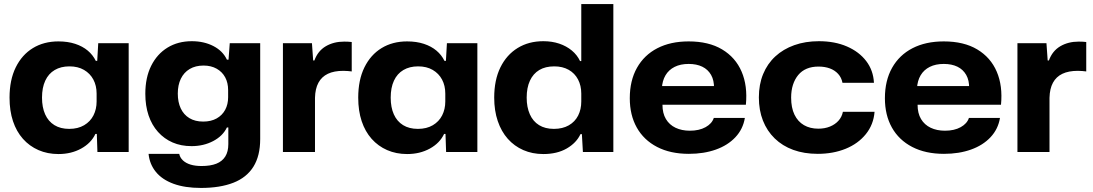

<svg xmlns="http://www.w3.org/2000/svg" viewBox="-20 -749 5386 946"><path d="M268 10Q214 10 169.5 -9.5Q125 -29 93 -65Q61 -101 44 -152Q27 -203 27 -268Q27 -355 57.5 -417Q88 -479 142 -512Q196 -545 268 -545Q314 -545 350.5 -533Q387 -521 412.5 -499.5Q438 -478 452 -449H459L464 -536H614V0H460L457 -89H450Q429 -44 380 -17Q331 10 268 10ZM321 -114Q364 -114 394.5 -132Q425 -150 440.5 -180.5Q456 -211 456 -249V-288Q456 -327 440 -357Q424 -387 394 -404.5Q364 -422 322 -422Q280 -422 249.5 -404Q219 -386 203 -351.5Q187 -317 187 -268Q187 -220 202.5 -185.5Q218 -151 248 -132.5Q278 -114 321 -114Z M970 177Q891 177 835 156.5Q779 136 748 98Q717 60 712 9H863Q867 28 881.5 41.5Q896 55 919 62Q942 69 973 69Q1017 69 1046 57.5Q1075 46 1090 22Q1105 -2 1105 -39V-121H1098Q1078 -79 1030.5 -54Q983 -29 924 -29Q872 -29 830.5 -47Q789 -65 758.5 -99Q728 -133 712 -180.5Q696 -228 696 -287Q696 -367 725 -425Q754 -483 805.5 -514.5Q857 -546 925 -546Q985 -546 1031.5 -522Q1078 -498 1098 -455H1106L1112 -536H1262V-64Q1262 19 1228.5 72.5Q1195 126 1129.5 151.5Q1064 177 970 177ZM981 -150Q1020 -150 1047.5 -165.5Q1075 -181 1089.5 -208Q1104 -235 1104 -270V-305Q1104 -341 1089.5 -368Q1075 -395 1047.5 -410.5Q1020 -426 983 -426Q943 -426 914.5 -409Q886 -392 871 -361Q856 -330 856 -288Q856 -246 870.5 -215Q885 -184 913 -167Q941 -150 981 -150Z M1374 0V-536H1517L1523 -451H1529Q1546 -498 1585 -521Q1624 -544 1676 -544Q1687 -544 1696 -543.5Q1705 -543 1713 -542V-397Q1705 -398 1694 -399Q1683 -400 1672 -400Q1626 -400 1595.5 -385.5Q1565 -371 1549 -341.5Q1533 -312 1532 -267V0Z M1986 10Q1932 10 1887.5 -9.5Q1843 -29 1811 -65Q1779 -101 1762 -152Q1745 -203 1745 -268Q1745 -355 1775.5 -417Q1806 -479 1860 -512Q1914 -545 1986 -545Q2032 -545 2068.5 -533Q2105 -521 2130.5 -499.5Q2156 -478 2170 -449H2177L2182 -536H2332V0H2178L2175 -89H2168Q2147 -44 2098 -17Q2049 10 1986 10ZM2039 -114Q2082 -114 2112.5 -132Q2143 -150 2158.5 -180.5Q2174 -211 2174 -249V-288Q2174 -327 2158 -357Q2142 -387 2112 -404.5Q2082 -422 2040 -422Q1998 -422 1967.5 -404Q1937 -386 1921 -351.5Q1905 -317 1905 -268Q1905 -220 1920.5 -185.5Q1936 -151 1966 -132.5Q1996 -114 2039 -114Z M2657 10Q2603 10 2558.5 -9.5Q2514 -29 2482 -65Q2450 -101 2432.5 -152.5Q2415 -204 2415 -268Q2415 -355 2445.5 -417Q2476 -479 2530.5 -512.5Q2585 -546 2657 -546Q2700 -546 2735.5 -534Q2771 -522 2797.5 -500Q2824 -478 2838 -448H2844V-729H3002V0H2852L2847 -88H2840Q2820 -45 2772.5 -17.5Q2725 10 2657 10ZM2709 -114Q2752 -114 2782.5 -131.5Q2813 -149 2828.5 -179.5Q2844 -210 2844 -249V-288Q2844 -327 2828 -357.5Q2812 -388 2782 -405Q2752 -422 2711 -422Q2667 -422 2637 -404Q2607 -386 2591 -351.5Q2575 -317 2575 -268Q2575 -221 2590.5 -186Q2606 -151 2636 -132.5Q2666 -114 2709 -114Z M3374 9Q3283 9 3217.5 -25Q3152 -59 3117.5 -120.5Q3083 -182 3083 -265Q3083 -352 3118.5 -415Q3154 -478 3219 -511.5Q3284 -545 3373 -545Q3472 -545 3538 -505.5Q3604 -466 3634 -396Q3664 -326 3655 -233H3244Q3244 -191 3261 -162.5Q3278 -134 3308.5 -119.5Q3339 -105 3379 -105Q3425 -105 3456.5 -122.5Q3488 -140 3497 -168H3650Q3641 -113 3603.5 -73Q3566 -33 3507 -12Q3448 9 3374 9ZM3241 -313 3232 -325H3509L3498 -313Q3499 -353 3483.5 -380Q3468 -407 3440 -420.5Q3412 -434 3373 -434Q3333 -434 3304 -419.5Q3275 -405 3259 -378Q3243 -351 3241 -313Z M4009 9Q3942 9 3888.5 -10.5Q3835 -30 3797 -67Q3759 -104 3739 -155Q3719 -206 3719 -269Q3719 -333 3740 -384Q3761 -435 3800 -471Q3839 -507 3893.5 -526.5Q3948 -546 4015 -546Q4093 -546 4153 -520Q4213 -494 4248 -448Q4283 -402 4286 -341H4131Q4126 -367 4109.5 -385Q4093 -403 4068.5 -412Q4044 -421 4013 -421Q3980 -421 3955 -410.5Q3930 -400 3913 -379.5Q3896 -359 3887 -331Q3878 -303 3878 -268Q3878 -218 3894.5 -184Q3911 -150 3941 -132.5Q3971 -115 4012 -115Q4044 -115 4069.5 -125.5Q4095 -136 4111.5 -154.5Q4128 -173 4133 -198H4289Q4284 -135 4246 -88Q4208 -41 4146.5 -16Q4085 9 4009 9Z M4631 9Q4540 9 4474.5 -25Q4409 -59 4374.5 -120.5Q4340 -182 4340 -265Q4340 -352 4375.5 -415Q4411 -478 4476 -511.5Q4541 -545 4630 -545Q4729 -545 4795 -505.5Q4861 -466 4891 -396Q4921 -326 4912 -233H4501Q4501 -191 4518 -162.5Q4535 -134 4565.5 -119.5Q4596 -105 4636 -105Q4682 -105 4713.5 -122.5Q4745 -140 4754 -168H4907Q4898 -113 4860.5 -73Q4823 -33 4764 -12Q4705 9 4631 9ZM4498 -313 4489 -325H4766L4755 -313Q4756 -353 4740.5 -380Q4725 -407 4697 -420.5Q4669 -434 4630 -434Q4590 -434 4561 -419.5Q4532 -405 4516 -378Q4500 -351 4498 -313Z M4993 0V-536H5136L5142 -451H5148Q5165 -498 5204 -521Q5243 -544 5295 -544Q5306 -544 5315 -543.5Q5324 -543 5332 -542V-397Q5324 -398 5313 -399Q5302 -400 5291 -400Q5245 -400 5214.5 -385.5Q5184 -371 5168 -341.5Q5152 -312 5151 -267V0Z"/></svg>

Font: Mona Sans SemiExpanded
Style: Bold
Weight: 700
Width: 6
Designer: Deni Anggara
Foundry: GitHub
Version: Version 2.000